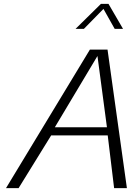

<svg xmlns="http://www.w3.org/2000/svg" viewBox="-20 -971 680 991"><path d="M532 -314 483 -682 263 -314ZM11 0 444 -715H535L635 0H569L536 -272H244L76 0ZM572 -822 514 -925 413 -822H370L501 -951H540L615 -822Z"/></svg>

Font: Afta sans
Style: Italic
Weight: 400
Italic angle: -12°
Designer: par.qink
Foundry: Oriol Esparraguera Font
Version: Version 1.000